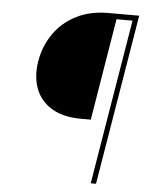

<svg xmlns="http://www.w3.org/2000/svg" viewBox="-52 -772 645 816"><g transform="rotate(5 270.0 -364.0)"><path d="M496.1 -704.1H414.1L342.3 -269.5H301.3Q224.1 -269.5 175 -299.3Q126 -329.1 106.7 -381.1Q87.4 -433.1 98.6 -499Q109.9 -564.5 146 -616Q182.1 -667.5 240.7 -697.5Q299.3 -727.5 377 -727.5H500ZM365.7 0 486.3 -727.5H508.8L388.2 0Z"/></g></svg>

Font: Inter 18pt Thin
Style: Italic
Weight: 250
Italic angle: -9.3988°
Version: Version 4.001;git-66647c0bb